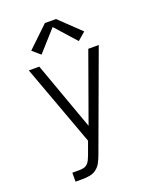

<svg xmlns="http://www.w3.org/2000/svg" viewBox="-174 -857 948 1171"><g transform="rotate(-20 300.0 -271.5)"><path d="M109 215V157H155Q170 157 184 153.5Q198 150 208 140Q218 130 224 117Q230 104 235 91L266 6L73 -520H141L300 -78L459 -520H527L295 111Q287 133 276 154.5Q265 176 246 191Q227 206 203 210.5Q179 215 155 215ZM179 -584 128 -628 264 -758H336L472 -628L421 -584L300 -719Z"/></g></svg>

Font: Iosevka SS04 Light Extended
Style: Regular
Weight: 300
Width: 7
Monospace: yes
Designer: Belleve Invis
Foundry: Belleve Invis
Version: Version 19.0.0; ttfautohint (v1.8.4)